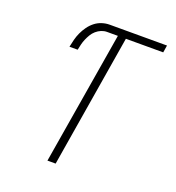

<svg xmlns="http://www.w3.org/2000/svg" viewBox="-133 -841 866 947"><g transform="rotate(20 300.0 -367.5)"><path d="M222 0 338 -697H281Q266 -697 251.5 -691Q237 -685 225 -674.5Q213 -664 205 -650.5Q197 -637 191 -623Q185 -609 181.5 -594.5Q178 -580 175 -565H132Q136 -585 141 -604.5Q146 -624 154.5 -642.5Q163 -661 175.5 -678.5Q188 -696 204.5 -709Q221 -722 241 -728.5Q261 -735 281 -735H582L576 -697H380L265 0Z"/></g></svg>

Font: Iosevka SS04 XLt Ex
Style: Italic
Weight: 200
Width: 7
Italic angle: -9°
Monospace: yes
Designer: Belleve Invis
Foundry: Belleve Invis
Version: Version 19.0.0; ttfautohint (v1.8.4)